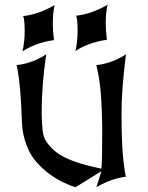

<svg xmlns="http://www.w3.org/2000/svg" viewBox="-20 -777 616 797"><path d="M48.8 -506.8Q69.3 -508.8 88.1 -513.9Q106.9 -519 122.8 -525.6Q138.7 -532.2 151.1 -539.1Q163.6 -545.9 171.9 -551.8Q152.8 -423.3 152.8 -304.2Q153.8 -283.2 154.5 -266.6Q155.3 -250 156.7 -236.6Q158.2 -223.1 161.6 -212.2Q165 -201.2 170.9 -191.4Q185.1 -170.4 203.4 -153.8Q221.7 -137.2 248.5 -123.8Q275.4 -110.4 312.3 -98.9Q349.1 -87.4 400.9 -76.7Q402.8 -94.7 403.6 -134Q404.3 -173.3 404.3 -234.9V-252Q403.3 -320.3 399.2 -379.6Q395 -439 383.8 -489.3L379.9 -506.8Q400.4 -508.8 419.2 -513.9Q438 -519 453.9 -525.6Q469.7 -532.2 482.2 -539.1Q494.6 -545.9 502.9 -551.8Q493.7 -478 489 -417.7Q484.4 -357.4 484.4 -308.6Q484.4 -268.6 485.1 -234.4Q485.8 -200.2 487.5 -169.2Q489.3 -138.2 492.4 -109.4Q495.6 -80.6 500.5 -51.3L502.9 -43.5Q473.1 -40 443.6 -29.5Q414.1 -19 383.3 -2L379.9 0Q384.8 -14.2 390.1 -31Q395.5 -47.9 400.9 -66.4L293.9 0Q273.4 -5.4 244.1 -19.3Q214.8 -33.2 185.1 -54.9Q155.3 -76.7 129.9 -106Q104.5 -135.3 91.3 -171.9Q72.3 -218.8 70.8 -274.4Q68.4 -345.7 64 -399.2Q59.6 -452.6 52.7 -489.3ZM418.9 -677.7Q418.9 -664.1 420.2 -647.7Q421.4 -631.3 423.8 -611.8Q403.8 -609.4 384 -604.2Q364.3 -599.1 346.9 -592.5Q329.6 -585.9 315.7 -578.6Q301.8 -571.3 293 -564.9Q302.2 -605 302.2 -648.9Q302.2 -662.1 301.5 -675.3Q300.8 -688.5 298.8 -701.7L295.9 -711.9Q358.9 -718.3 426.8 -757.3Q418.9 -729.5 418.9 -677.7ZM199.2 -676.3Q199.2 -662.6 200.4 -646.2Q201.7 -629.9 204.1 -610.4Q184.1 -607.9 164.3 -602.8Q144.5 -597.7 127.2 -591.1Q109.9 -584.5 95.9 -577.1Q82 -569.8 73.2 -563.5Q82.5 -603.5 82.5 -647.5Q82.5 -660.6 81.8 -673.8Q81.1 -687 79.1 -700.2L76.2 -710.4Q139.2 -716.8 207 -755.9Q199.2 -728 199.2 -676.3Z"/></svg>

Font: MedievalSharp
Style: Regular
Weight: 500
Version: Version 1.0